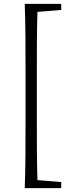

<svg xmlns="http://www.w3.org/2000/svg" viewBox="-20 -793 377 985"><path d="M139 172H294V141L172 131C169 31 169 -71 169 -171V-430C169 -532 169 -633 172 -732L294 -742V-773H107C111 -659 111 -544 111 -430V-171C111 -55 111 60 107 172Z"/></svg>

Font: Noto Serif CJK KR Light
Style: Regular
Weight: 300
Designer: Ryoko NISHIZUKA 西塚涼子 (kana & ideographs); Frank Grießhammer (Latin, Greek & Cyrillic); Wenlong ZHANG 张文龙 (bopomofo); San
Foundry: Adobe
Version: Version 2.001;hotconv 1.1.0;makeotfexe 2.6.0